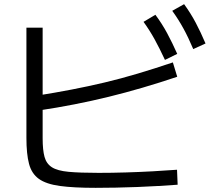

<svg xmlns="http://www.w3.org/2000/svg" viewBox="-20 -875 1040 923"><path d="M440 28Q334 28 268 19Q202 10 167 -15Q132 -40 119.5 -87.5Q107 -135 107 -212V-742H185V-210Q185 -154 194 -121Q203 -88 229.5 -71Q256 -54 310 -49Q364 -44 454 -44Q517 -44 584 -46Q651 -48 714.5 -51.5Q778 -55 831 -59L834 13Q792 16 742.5 19Q693 22 640.5 24Q588 26 536.5 27Q485 28 440 28ZM156 -415Q244 -429 324.5 -444.5Q405 -460 483 -478.5Q561 -497 641.5 -521Q722 -545 811 -575L832 -506Q663 -449 502 -409.5Q341 -370 167 -344ZM773 -587Q747 -643 723 -686.5Q699 -730 670 -770L727 -804Q759 -761 783.5 -715.5Q808 -670 832 -616ZM909 -639Q885 -696 861 -739.5Q837 -783 808 -823L865 -855Q897 -811 921 -765.5Q945 -720 968 -666Z"/></svg>

Font: M PLUS 2
Style: Regular
Weight: 400
Designer: Coji Morishita
Foundry: UNDERFOREST DESIGN
Version: Version 1.001